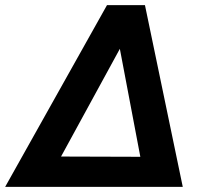

<svg xmlns="http://www.w3.org/2000/svg" viewBox="-65 -731 799 751"><path d="M353.5 -710.9H502L649.9 0H-44.9ZM173.8 -118.7 483.9 -117.7 403.8 -540Z"/></svg>

Font: RobotoInd
Style: Bold Italic
Weight: 700
Italic angle: -12°
Designer: Google
Version: Version 2.001150; 2014